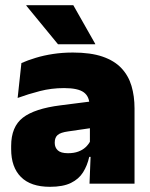

<svg xmlns="http://www.w3.org/2000/svg" viewBox="-20 -708 578 740"><path d="M498.5 0H325L330 -126L326.5 -130.5V-283.5L325 -301.5Q325 -336 302.8 -352.2Q280.5 -368.5 227 -368.5Q178.5 -368.5 133.8 -357Q89 -345.5 48 -330.5L62.5 -465Q87.5 -476 118 -485.2Q148.5 -494.5 184.5 -500Q220.5 -505.5 261 -505.5Q329.5 -505.5 375.2 -489.8Q421 -474 448 -445.2Q475 -416.5 486.8 -377Q498.5 -337.5 498.5 -290ZM172.5 12Q98.5 12 60.8 -25.8Q23 -63.5 23 -133V-145.5Q23 -219.5 68.2 -254.5Q113.5 -289.5 213 -302L338.5 -318L349 -217L242.5 -201.5Q213.5 -197.5 202.2 -187.8Q191 -178 191 -159V-157Q191 -139.5 202.8 -128.5Q214.5 -117.5 242 -117.5Q265 -117.5 281.8 -123.8Q298.5 -130 309.8 -140.5Q321 -151 327.5 -163.5L352.5 -103.5H324Q316.5 -70 300.2 -44Q284 -18 253.5 -3Q223 12 172.5 12ZM347 -539 262.5 -688H81.5V-686L203.5 -537.5H347Z"/></svg>

Font: Anek Malayalam Medium ExtraBold
Style: Regular
Weight: 800
Version: Version 1.003